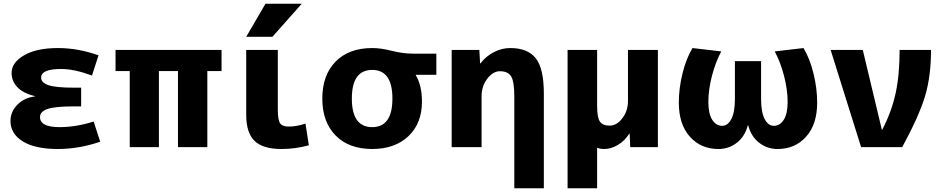

<svg xmlns="http://www.w3.org/2000/svg" viewBox="-20 -787 5041 1027"><path d="M166 -273Q104 -288 73 -320.5Q42 -353 42 -397Q42 -452 108.5 -491Q175 -530 290 -530Q398 -530 507 -491L472 -383Q377 -418 307 -418Q200 -418 200 -372Q200 -345 239 -331.5Q278 -318 377 -318H414V-218H377Q274 -218 234 -204Q194 -190 194 -161Q194 -107 298 -107Q387 -107 481 -137L516 -29Q402 10 290 10Q167 10 101.5 -31Q36 -72 36 -140Q36 -189 72.5 -226.5Q109 -264 166 -271Z M932 -407H830V0H674V-407H598V-520H1165V-407H1089V0H932Z M1466 -520V-200Q1466 -146 1478 -128Q1490 -110 1524 -110Q1567 -110 1614 -126L1632 -10Q1561 10 1485 10Q1387 10 1342 -33Q1297 -76 1297 -173V-520ZM1400 -767H1594L1437 -590H1297Z M2204 -387V-385Q2237 -330 2237 -243Q2237 -127 2164.5 -58.5Q2092 10 1971 10Q1846 10 1775 -62.5Q1704 -135 1704 -260Q1704 -385 1775 -457.5Q1846 -530 1971 -530Q2018 -530 2076.5 -515Q2135 -500 2191 -500H2314V-387ZM1971 -107Q2079 -107 2079 -260Q2079 -413 1971 -413Q1862 -413 1862 -260Q1862 -107 1971 -107Z M2396 -520H2544L2548 -448H2550Q2579 -486 2621.5 -508Q2664 -530 2709 -530Q2803 -530 2846 -475Q2889 -420 2889 -287V220H2731V-270Q2731 -351 2714 -378.5Q2697 -406 2654 -406Q2617 -406 2586.5 -366Q2556 -326 2556 -273V0H2396Z M3339 -520H3499V0H3351L3348 -72H3346Q3322 -34 3285.5 -12Q3249 10 3212 10Q3189 10 3174 3V220H3016V-520H3174V-220Q3174 -158 3189 -136.5Q3204 -115 3241 -115Q3279 -115 3309 -154.5Q3339 -194 3339 -247Z M3982 -117H3980Q3965 -58 3922 -24Q3879 10 3823 10Q3729 10 3670 -56Q3611 -122 3611 -238Q3611 -314 3630.5 -393.5Q3650 -473 3684 -530L3838 -512Q3807 -454 3788 -380.5Q3769 -307 3769 -242Q3769 -179 3789.5 -146.5Q3810 -114 3843 -114Q3873 -114 3892 -150.5Q3911 -187 3911 -258V-460H4051V-258Q4051 -187 4070 -150.5Q4089 -114 4119 -114Q4152 -114 4172.5 -146.5Q4193 -179 4193 -242Q4193 -307 4174 -380.5Q4155 -454 4124 -512L4278 -530Q4312 -473 4331.5 -393.5Q4351 -314 4351 -238Q4351 -122 4292 -56Q4233 10 4139 10Q4083 10 4040 -24Q3997 -58 3982 -117Z M4699 -93Q4749 -189 4770.5 -287.5Q4792 -386 4792 -520H4960Q4960 -380 4928.5 -274Q4897 -168 4806 0H4586L4423 -520H4595L4697 -93Z"/></svg>

Font: Mplus 1p ExtraBold
Style: Regular
Weight: 800
Version: Version 1.061